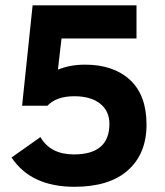

<svg xmlns="http://www.w3.org/2000/svg" viewBox="-20 -696 628 730"><path d="M537.1 -222.2Q537.1 -111.8 466.6 -48.8Q396 14.2 263.2 14.2Q97.7 14.2 23.9 -97.2L133.8 -174.8Q171.4 -108.9 261.2 -108.9Q396 -108.9 396 -225.1Q396 -273.9 360.6 -302Q325.2 -330.1 262.2 -330.1Q194.8 -330.1 160.2 -293.9H64L104 -675.8H499V-549.8H213.9L200.2 -431.2Q246.6 -450.2 303.2 -450.2Q411.6 -450.2 474.4 -392.1Q537.1 -334 537.1 -222.2Z"/></svg>

Font: Clear Sans
Style: Bold
Weight: 700
Foundry: Intel Corporation
Version: Version 1.00